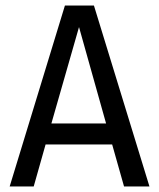

<svg xmlns="http://www.w3.org/2000/svg" viewBox="-20 -675 576 695"><path d="M386 -152H145L102 0H15L215 -655H320L521 0H429ZM166 -228H364L266 -577Z"/></svg>

Font: Ropa Sans
Style: Regular
Weight: 400
Designer: Botio Nikoltchev
Foundry: Botjo Nikoltchev
Version: Version 1.002